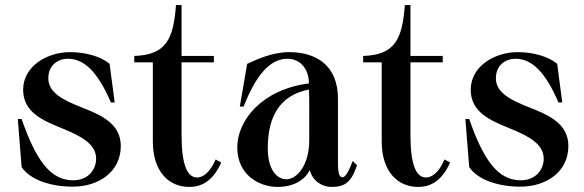

<svg xmlns="http://www.w3.org/2000/svg" viewBox="-20 -720 2297 755"><path d="M266 14C368 14 455 -44 455 -146C455 -236 374 -269 298 -299C230 -326 170 -355 170 -412C170 -464 208 -489 247 -489C313 -489 366 -434 416 -317H431L411 -469C377 -498 316 -515 256 -515C164 -515 71 -459 71 -367C71 -278 149 -246 225 -215C296 -186 358 -155 358 -96C358 -55 329 -11 267 -11C178 -11 121 -91 65 -252H50L65 -63C100 -11 183 14 266 14Z M508 -475H581V-164C581 -45 644 15 724 15C777 15 819 -12 850 -81L828 -93C807 -44 780 -22 755 -22C717 -22 694 -71 694 -188V-475H821V-500H694V-700H672C662 -567 634 -504 508 -500Z M1072 15C1139 15 1181 -16 1198 -51C1210 -7 1247 15 1284 15C1332 15 1360 1 1384 -70L1367 -87C1351 -45 1338 -23 1327 -23C1307 -24 1309 -57 1309 -125V-331C1309 -467 1219 -515 1117 -515C1053 -515 993 -488 952 -469L923 -301H938C986 -423 1041 -489 1110 -489C1157 -489 1194 -454 1195 -392C1006 -368 913 -243 913 -141C913 -30 1001 15 1072 15ZM1105 -15C1069 -16 1033 -52 1033 -137C1033 -264 1082 -346 1195 -368C1196 -348 1196 -311 1196 -296V-168C1196 -67 1145 -14 1105 -15Z M1408 -475H1481V-164C1481 -45 1544 15 1624 15C1677 15 1719 -12 1750 -81L1728 -93C1707 -44 1680 -22 1655 -22C1617 -22 1594 -71 1594 -188V-475H1721V-500H1594V-700H1572C1562 -567 1534 -504 1408 -500Z M2026 14C2128 14 2215 -44 2215 -146C2215 -236 2134 -269 2058 -299C1990 -326 1930 -355 1930 -412C1930 -464 1968 -489 2007 -489C2073 -489 2126 -434 2176 -317H2191L2171 -469C2137 -498 2076 -515 2016 -515C1924 -515 1831 -459 1831 -367C1831 -278 1909 -246 1985 -215C2056 -186 2118 -155 2118 -96C2118 -55 2089 -11 2027 -11C1938 -11 1881 -91 1825 -252H1810L1825 -63C1860 -11 1943 14 2026 14Z"/></svg>

Font: Sprat Condensed Medium
Style: Regular
Weight: 500
Width: 3
Designer: Ethan Nakache
Foundry: Collletttivo
Version: Version 2.000;Glyphs 3.2 (3217)